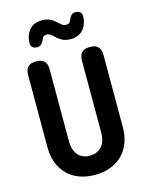

<svg xmlns="http://www.w3.org/2000/svg" viewBox="-139 -1042 879 1137"><g transform="rotate(-15 300.0 -473.0)"><path d="M69 -664Q69 -697 85 -713.5Q101 -730 135 -730Q169 -730 185 -713.5Q201 -697 201 -664V-221Q201 -197 207 -176.5Q213 -156 225 -140.5Q237 -125 256 -116.5Q275 -108 300 -108Q325 -108 344 -117Q363 -126 375 -141Q387 -156 393 -176.5Q399 -197 399 -221V-664Q399 -697 415 -713.5Q431 -730 465 -730Q499 -730 515 -713.5Q531 -697 531 -664V-220Q531 -167 514.5 -124.5Q498 -82 468 -52Q438 -22 395 -6Q352 10 300 10Q247 10 204.5 -6Q162 -22 132 -52Q102 -82 85.5 -124.5Q69 -167 69 -220ZM209 -848Q199 -827 189 -818Q179 -809 165 -809Q144 -809 134.5 -819Q125 -829 126 -849Q128 -895 155 -925.5Q182 -956 230 -956Q262 -956 281 -946Q300 -936 313 -924Q326 -912 337 -902.5Q348 -893 365 -893Q371 -893 376 -894.5Q381 -896 384 -898.5Q387 -901 389 -904.5Q391 -908 392 -912Q401 -933 410.5 -942Q420 -951 434 -951Q455 -951 465 -941Q475 -931 474 -911Q472 -866 445 -835Q418 -804 370 -804Q338 -804 319 -814Q300 -824 287 -836Q274 -848 263 -857.5Q252 -867 235 -867Q229 -867 224.5 -865.5Q220 -864 217 -861.5Q214 -859 212 -855.5Q210 -852 209 -848Z"/></g></svg>

Font: Maple Mono Normal NL
Style: Bold
Weight: 700
Monospace: yes
Designer: subframe7536
Version: Version 7.000